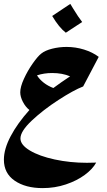

<svg xmlns="http://www.w3.org/2000/svg" viewBox="-75 -591 547 986"><path d="M371 245Q404 245 419 244Q401 277 360.5 307Q320 337 263.5 356Q207 375 144 375Q56 375 0.5 337Q-55 299 -55 229Q-55 174 -20 108Q15 42 76 -26Q56 -42 42.5 -68Q29 -94 29 -117Q29 -145 48 -186.5Q67 -228 93 -265Q119 -302 137 -316Q157 -332 193 -341Q229 -350 267 -350Q313 -350 356.5 -336.5Q400 -323 432 -299L352 -147Q303 -128 225 -77.5Q147 -27 88.5 28Q30 83 30 120Q30 153 78.5 182Q127 211 206 228Q285 245 371 245ZM115 -204Q128 -183 150 -166Q172 -149 199 -139Q238 -168 285 -199Q245 -216 193 -216Q151 -216 115 -204ZM193 -509 286 -571 300 -548Q328 -502 347 -478L263 -423Q228 -450 193 -509Z"/></svg>

Font: Rakkas
Style: Regular
Weight: 400
Designer: Zeynep Akay
Foundry: Zeynep Akay
Version: Version 2.000